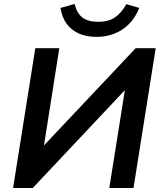

<svg xmlns="http://www.w3.org/2000/svg" viewBox="-20 -948 818 968"><path d="M46 0 158 -705H279L198 -191L183 -195L664 -705H765L653 0H531L613 -515L627 -512L145 0ZM467 -762Q415 -762 376.5 -779.5Q338 -797 315 -829.5Q292 -862 285 -908L356 -928Q368 -880 396.5 -859Q425 -838 475 -838Q526 -838 558.5 -859.5Q591 -881 617 -927L682 -908Q663 -860 631 -827.5Q599 -795 557 -778.5Q515 -762 467 -762Z"/></svg>

Font: Nunito Sans 10pt
Style: Bold Italic
Weight: 700
Italic angle: -9°
Designer: Vernon Adams
Foundry: Vernon Adams
Version: Version 3.101;gftools[0.9.27]